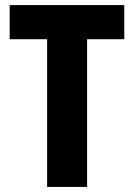

<svg xmlns="http://www.w3.org/2000/svg" viewBox="-20 -734 526 754"><path d="M322 0V-580H468V-714H18V-580H165V0Z"/></svg>

Font: Noto Sans Gurmukhi Condensed ExtraBold
Style: Regular
Weight: 800
Width: 3
Designer: Jelle Bosma - Monotype Design Team
Foundry: Monotype Imaging Inc.
Version: Version 2.004